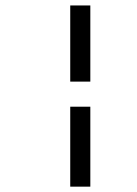

<svg xmlns="http://www.w3.org/2000/svg" viewBox="-20 -699 508 714"><path d="M241.2 -395.5V-678.7H315.9V-395.5ZM241.2 -4.9V-302.2H315.9V-4.9Z"/></svg>

Font: Elstob
Style: Italic
Weight: 400
Italic angle: -20°
Designer: Peter S. Baker
Version: Version 1.015